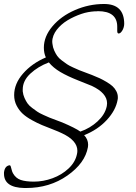

<svg xmlns="http://www.w3.org/2000/svg" viewBox="-34 -685 680 963"><path d="M554 -551Q554 -629 457 -629Q455 -629 452.5 -628.5Q450 -628 448 -628Q446 -628 443.5 -628Q441 -628 439 -628Q424 -627 407.5 -624Q391 -621 373.5 -615Q356 -609 338.5 -601Q321 -593 304.5 -583Q288 -573 274.5 -561Q261 -549 250.5 -535.5Q240 -522 234 -506.5Q228 -491 228 -475Q228 -472 228.5 -469.5Q229 -467 229 -465Q231 -447 238 -431.5Q245 -416 253 -404.5Q261 -393 276.5 -381.5Q292 -370 302 -363Q312 -356 333 -346.5Q354 -337 363.5 -333Q373 -329 396.5 -320.5Q420 -312 427 -309Q450 -300 466 -292.5Q482 -285 500.5 -274Q519 -263 530.5 -252.5Q542 -242 549.5 -227.5Q557 -213 557 -198Q557 -195 557 -191.5Q557 -188 556 -185Q547 -132 501.5 -83Q456 -34 388 -7Q408 14 408 41Q408 47 407 53Q393 133 304 195.5Q215 258 97 258Q93 258 88 258Q-14 256 -14 186Q-14 183 -14 180Q-10 147 14 144Q14 144 15 144Q18 144 20 150Q22 156 24.5 166.5Q27 177 31 184Q45 209 70 217.5Q95 226 136 226Q183 226 229.5 209Q276 192 310 160Q344 128 352 88Q353 84 353.5 79.5Q354 75 354 71Q354 20 278 -16Q262 -24 231 -36Q200 -48 177 -57.5Q154 -67 126 -82.5Q98 -98 80 -114.5Q62 -131 49.5 -155Q37 -179 37 -208Q37 -265 81.5 -316Q126 -367 196 -397Q186 -418 186 -446Q186 -502 229 -553Q272 -604 342 -634.5Q412 -665 488 -665Q589 -665 589 -565Q589 -556 585.5 -545Q582 -534 575 -525.5Q568 -517 561 -517Q554 -517 554 -530Q554 -532 554 -539Q554 -546 554 -551ZM80 -227Q82 -209 89 -193.5Q96 -178 104 -166.5Q112 -155 127.5 -143.5Q143 -132 153 -125Q163 -118 184 -108.5Q205 -99 214.5 -95Q224 -91 247.5 -82.5Q271 -74 278 -71Q344 -43 369 -25Q418 -42 455 -76Q492 -110 501 -150Q502 -153 502 -156Q502 -159 502.5 -161.5Q503 -164 503 -167Q503 -218 427 -254Q413 -260 358.5 -281.5Q304 -303 268.5 -324Q233 -345 211 -372Q156 -351 118 -315.5Q80 -280 80 -236Q80 -232 80 -227Z"/></svg>

Font: Bilbo Swash Caps
Style: Regular
Weight: 400
Designer: Robert E. Leuschke
Foundry: Robert E. Leuschke
Version: Version 1.003